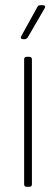

<svg xmlns="http://www.w3.org/2000/svg" viewBox="-20 -720 217 740"><path d="M73 -10V-491Q73 -501 83 -501H93Q103 -501 103 -491V-10Q103 0 93 0H83Q73 0 73 -10ZM62 -581 124 -693Q127 -700 136 -700H145Q151 -700 153 -696.5Q155 -693 152 -688L87 -576Q82 -569 75 -569H69Q63 -569 61 -572.5Q59 -576 62 -581Z"/></svg>

Font: Barlow Semi Condensed Thin
Style: Regular
Weight: 250
Width: 4
Designer: Jeremy Tribby
Foundry: Tribby Type
Version: Version 1.408